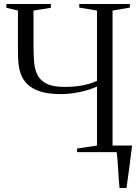

<svg xmlns="http://www.w3.org/2000/svg" viewBox="-20 -763 692 963"><path d="M579.5 180Q577 156 575.2 129.5Q573.5 103 572 77.8Q570.5 52.5 568.8 31.5Q567 10.5 564.5 -2L534.5 -33H642.5Q640 -13 637.2 8.2Q634.5 29.5 631.8 51.8Q629 74 626 96Q623 118 620 139.2Q617 160.5 614.5 180ZM466.5 -329Q428.5 -311.5 379 -301.2Q329.5 -291 286.5 -291Q222 -291 181 -304.5Q140 -318 117.2 -340.8Q94.5 -363.5 84.5 -391.8Q74.5 -420 72.2 -450.2Q70 -480.5 70 -508V-710L12 -724V-743H235V-724L148 -710V-535Q148 -492 150.8 -454.2Q153.5 -416.5 167.5 -388Q181.5 -359.5 213.8 -343.2Q246 -327 305 -327Q342.5 -327 373.5 -331.5Q404.5 -336 428 -343Q451.5 -350 466.5 -357.5V-710L377.5 -725V-743H631.5V-725L544.5 -710V-33L632.5 -18V0H366.5V-18L466.5 -33Z"/></svg>

Font: Merriweather 144pt Light
Style: Regular
Weight: 300
Version: Version 2.100